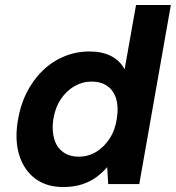

<svg xmlns="http://www.w3.org/2000/svg" viewBox="-20 -740 707 772"><path d="M234 12Q167 12 122 -21.5Q77 -55 58 -114.5Q39 -174 51 -250Q60 -312 85.5 -364Q111 -416 149.5 -454Q188 -492 236.5 -512.5Q285 -533 340 -533Q391 -533 427 -514.5Q463 -496 481 -461L527 -720H667L540 0H415L411 -68Q393 -47 368.5 -28.5Q344 -10 310.5 1Q277 12 234 12ZM296 -110Q335 -110 367 -129.5Q399 -149 421.5 -184Q444 -219 450 -265Q457 -310 447 -343Q437 -376 411.5 -394Q386 -412 348 -412Q311 -412 278.5 -393Q246 -374 223.5 -339.5Q201 -305 194 -258Q188 -213 198.5 -179.5Q209 -146 234.5 -128Q260 -110 296 -110Z"/></svg>

Font: DM Sans 10pt ExtraBold
Style: Italic
Weight: 800
Italic angle: -10°
Version: Version 4.004;gftools[0.9.30]